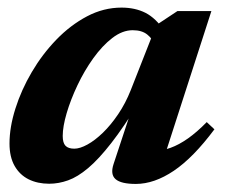

<svg xmlns="http://www.w3.org/2000/svg" viewBox="-20 -461 582 495"><path d="M272.8 -38.1 326.1 -199.4H339.5Q299.4 -133.8 266.9 -92.2Q234.5 -50.6 207.3 -27.7Q180.1 -4.8 155.7 3.9Q131.2 12.7 106.8 12.7Q76.9 12.7 53.8 1.3Q30.8 -10.2 17.7 -33.2Q4.5 -56.3 4.5 -91Q4.5 -133 19.7 -181Q34.8 -229 61.9 -275.1Q88.9 -321.1 125.3 -358.8Q161.7 -396.4 204.4 -418.9Q247.1 -441.4 293.2 -441.4Q328.4 -441.4 355.1 -427.9Q381.7 -414.3 404 -381.2L378.2 -346.1Q373.6 -360.7 359.7 -371.9Q345.9 -383.1 322.2 -383.1Q295.5 -383.1 269.5 -363Q243.5 -342.9 220.4 -310.7Q197.3 -278.4 179.7 -241.2Q162.1 -204 151.9 -169.4Q141.7 -134.7 141.7 -110.5Q141.7 -92.6 148.9 -85.2Q156 -77.7 171.6 -77.7Q186.1 -77.7 205.5 -88.4Q224.8 -99 245.4 -118.9Q265.9 -138.8 284.8 -166.8Q303.7 -194.7 317.2 -228.9L383.1 -396.5L437.5 -432.5H525L396.9 -35.8L377.4 -71.7Q398.1 -72.1 419.7 -79.9Q441.3 -87.7 464.5 -104Q487.8 -120.4 513 -146.2L532.8 -127.6Q478.5 -54.7 428.1 -20.7Q377.7 13.2 330.2 13.2Q292.2 13.2 278.1 1Q263.9 -11.2 272.8 -38.1Z"/></svg>

Font: Newsreader Text
Style: Italic
Weight: 400
Italic angle: -17°
Designer: Hugues Gentile
Foundry: Production Type
Version: Version 1.001